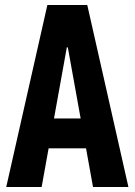

<svg xmlns="http://www.w3.org/2000/svg" viewBox="-20 -750 540 770"><path d="M5 0 170 -730H330L495 0H353L252 -560H248L147 0ZM110 -155V-275H390V-155Z"/></svg>

Font: M PLUS 1 Code
Style: Bold
Weight: 700
Designer: Coji Morishita
Foundry: UNDERFOREST DESIGN
Version: Version 1.002